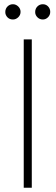

<svg xmlns="http://www.w3.org/2000/svg" viewBox="-20 -886 263 906"><path d="M41 -794Q25 -794 15 -804.5Q5 -815 5 -829Q5 -845 15.5 -855.5Q26 -866 41 -866Q55 -866 66 -855.5Q77 -845 77 -830Q77 -815 66 -804.5Q55 -794 41 -794ZM182 -794Q167 -794 156.5 -804.5Q146 -815 146 -829Q146 -845 156.5 -855.5Q167 -866 182 -866Q197 -866 207 -855.5Q217 -845 217 -830Q217 -815 206.5 -804.5Q196 -794 182 -794ZM92 -700H130V0H92Z"/></svg>

Font: Albert Sans ExtraLight
Style: Regular
Weight: 250
Designer: Andreas Rasmussen
Foundry: a.Foundry
Version: Version 1.025